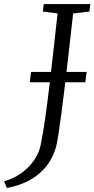

<svg xmlns="http://www.w3.org/2000/svg" viewBox="-110 -763 466 949"><path d="M-76 166 -90 133Q-44 120.5 -6.2 93.8Q31.5 67 57 31.2Q82.5 -4.5 90.5 -44Q103 -103.5 114 -182.5Q125 -261.5 135.5 -349.8Q146 -438 155.8 -527.2Q165.5 -616.5 174.5 -696.5L101.5 -706L106.5 -743H336.5L332 -706L251.5 -696.5Q240.5 -598.5 230.2 -507.8Q220 -417 210.5 -338.2Q201 -259.5 192.8 -197.2Q184.5 -135 178 -93.8Q171.5 -52.5 167 -37Q148 27.5 109.8 69.5Q71.5 111.5 23 134.5Q-25.5 157.5 -76 166ZM37 -356.5 43.5 -407.5H318.5L311.5 -356.5Z"/></svg>

Font: Merriweather 36pt Light
Style: Italic
Weight: 300
Italic angle: -7.8°
Version: Version 2.101